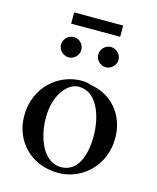

<svg xmlns="http://www.w3.org/2000/svg" viewBox="-116 -848 768 942"><g transform="rotate(15 267.5 -377.5)"><path d="M391.5 -711V-768H142.5V-711ZM173 -548C201 -548 224 -572 224 -599C224 -628 201 -651 173 -651C145 -651 121 -628 121 -599C121 -572 145 -548 173 -548ZM361 -548C389 -548 413 -572 413 -599C413 -628 389 -651 361 -651C334 -651 310 -628 310 -599C310 -572 334 -548 361 -548ZM265 -454C149 -454 37 -362 37 -215C37 -89 130 13 270 13C386 13 497 -79 497 -225C497 -339 423 -429 315 -445C301 -451 283 -454 265 -454ZM260 -422C352 -422 392 -308 392 -206C392 -93 352 -18 276 -18C186 -18 142 -131 142 -234C142 -346 200 -422 260 -422Z"/></g></svg>

Font: Sibila
Style: Regular
Weight: 400
Designer: Stefan Peev
Foundry: Context Ltd
Version: Version 1.000